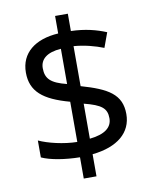

<svg xmlns="http://www.w3.org/2000/svg" viewBox="-90 -826 752 950"><g transform="rotate(-10 286.0 -350.5)"><path d="M253 -49V58H317V-53C444 -66 516 -127 516 -220C516 -320 449 -357 317 -395V-596C370 -592 423 -578 466 -561L493 -635C445 -655 388 -670 317 -672V-759H253V-671C136 -664 62 -606 62 -508C62 -413 121 -364 253 -328V-126C185 -127 107 -146 62 -167V-82C105 -62 179 -50 253 -49ZM253 -594V-417C173 -437 148 -462 148 -515C148 -559 181 -589 253 -594ZM317 -131V-307C404 -285 430 -264 430 -214C430 -169 395 -139 317 -131Z"/></g></svg>

Font: Noto Sans Osage
Style: Regular
Weight: 400
Designer: Monotype Design Team
Foundry: Monotype Imaging Inc.
Version: Version 2.002